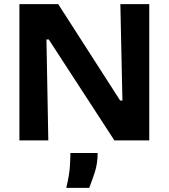

<svg xmlns="http://www.w3.org/2000/svg" viewBox="-20 -680 818 930"><path d="M74 0V-660H262L562 -193H573L563 -660H703V0H534L216 -489H205L214 0ZM301 230Q316 167 318.5 126.5Q321 86 321 61H453Q453 112 439 155Q425 198 412 230Z"/></svg>

Font: Bricolage Grotesque 10pt Bricolage Grotesque 10pt Regular
Style: Bold
Weight: 700
Designer: Mathieu Triay
Foundry: Atelier Triay
Version: Version 1.000; ttfautohint (v1.8.4.7-5d5b);gftools[0.9.32]